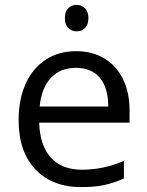

<svg xmlns="http://www.w3.org/2000/svg" viewBox="-20 -754 601 784"><path d="M293 -626Q314 -626 327.5 -640Q341 -654 341 -680Q341 -706 327.5 -720Q314 -734 293 -734Q272 -734 258.5 -720.5Q245 -707 245 -680Q245 -654 258.5 -640Q272 -626 293 -626ZM486 -25V-97Q402 -61 315 -61Q233 -61 188 -110Q143 -159 140 -253H509V-304Q509 -376 482.5 -430.5Q456 -485 406.5 -515Q357 -545 291 -545Q220 -545 167 -510.5Q114 -476 85 -412.5Q56 -349 56 -263Q56 -135 124.5 -62.5Q193 10 312 10Q365 10 403.5 2Q442 -6 486 -25ZM422 -319H142Q149 -394 187.5 -435.5Q226 -477 290 -477Q354 -477 388 -436Q422 -395 422 -319Z"/></svg>

Font: OpenSansMMV
Style: Regular
Weight: 400
Designer: Steve Matteson
Foundry: Ascender Corporation
Version: Version 4.000